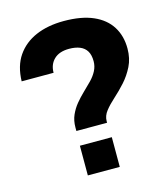

<svg xmlns="http://www.w3.org/2000/svg" viewBox="-110 -825 799 912"><g transform="rotate(-15 289.5 -369.0)"><path d="M211 -218V-235Q211 -269 223 -296Q235 -323 253.5 -345.5Q272 -368 293.5 -388.5Q315 -409 334 -428.5Q353 -448 364.5 -470Q376 -492 376 -517Q376 -548 364.5 -567Q353 -586 331 -595Q309 -604 278 -604Q230 -604 204 -579Q178 -554 178 -513H21Q23 -588 57 -637.5Q91 -687 150 -712.5Q209 -738 288 -738Q374 -738 431.5 -713Q489 -688 518 -642Q547 -596 547 -534Q547 -485 528 -447Q509 -409 482 -379Q455 -349 427 -324Q399 -299 380.5 -275.5Q362 -252 362 -226V-218ZM209 0V-146H366V0Z"/></g></svg>

Font: Hubot Sans SemiExpanded
Style: Bold
Weight: 700
Width: 6
Designer: Deni Anggara
Foundry: GitHub, Inc., Subsidiary of Microsoft Corporation
Version: Version 2.000